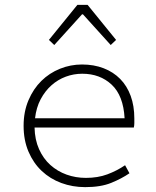

<svg xmlns="http://www.w3.org/2000/svg" viewBox="-20 -757 640 789"><path d="M330 12Q278 12 232 -5Q186 -22 151.5 -54.5Q117 -87 97 -134Q77 -181 77 -240Q77 -298 97 -345Q117 -392 150 -424.5Q183 -457 226.5 -474.5Q270 -492 317 -492Q366 -492 406 -476.5Q446 -461 474 -432.5Q502 -404 517 -363Q532 -322 532 -270Q532 -261 532 -251.5Q532 -242 530 -233H122Q123 -183 140.5 -144Q158 -105 187 -79Q216 -53 253.5 -39.5Q291 -26 333 -26Q382 -26 421 -40.5Q460 -55 494 -78L512 -45Q480 -23 437 -5.5Q394 12 330 12ZM318 -454Q283 -454 250.5 -442Q218 -430 191.5 -406.5Q165 -383 147 -349Q129 -315 124 -271H492Q487 -364 439 -409Q391 -454 318 -454ZM203 -572 181 -593 298 -737H340L457 -593L435 -572L321 -698H317Z"/></svg>

Font: Source Code Pro Light
Style: Regular
Weight: 300
Monospace: yes
Designer: Paul D. Hunt, Teo Tuominen
Foundry: Adobe Systems Incorporated
Version: Version 2.030;PS 1.000;hotconv 16.6.51;makeotf.lib2.5.65220